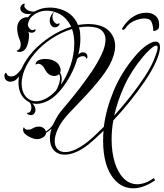

<svg xmlns="http://www.w3.org/2000/svg" viewBox="-20 -797 886 1039"><path d="M775 -728Q801 -728 821 -712Q841 -696 841 -665Q841 -661 841 -657Q841 -653 840 -649Q839 -641 828 -634Q823 -631 816 -629.5Q809 -628 809 -634Q809 -655 801 -676Q793 -697 762 -697Q737 -697 707.5 -684.5Q678 -672 661 -647Q656 -640 653.5 -638Q651 -636 648 -636Q640 -636 640 -640Q640 -642 645 -650Q655 -666 672.5 -684Q690 -702 715.5 -715Q741 -728 775 -728ZM701 222Q649 222 610.5 186Q572 150 553 86Q538 33 538 -36Q538 -49 538.5 -62.5Q539 -76 540 -89Q517 -67 497 -48.5Q477 -30 461 -17Q423 13 390 26.5Q357 40 331 40Q293 40 271.5 16Q250 -8 250 -48Q250 -73 259 -101Q245 -87 229 -78Q228 -62 212 -53Q196 -44 181 -44Q168 -44 150 -51Q132 -58 118.5 -69.5Q105 -81 105 -94V-97Q105 -106 110 -108Q112 -101 118 -98Q124 -95 131 -95Q144 -95 152 -100Q159 -104 168 -108Q177 -112 191 -112Q204 -112 215 -104.5Q226 -97 228 -85Q236 -90 247.5 -100Q259 -110 267 -123Q275 -140 285 -158Q295 -176 309 -194Q320 -208 348 -241Q376 -274 410 -318Q444 -362 476.5 -410Q509 -458 530 -503Q551 -548 551 -583Q551 -614 529.5 -633Q508 -652 457 -653Q445 -653 432.5 -652Q420 -651 407 -649Q412 -635 413.5 -619.5Q415 -604 415 -587Q415 -548 404 -502Q416 -514 429 -514Q435 -514 441 -511Q448 -508 450.5 -502Q453 -496 453 -490Q453 -483 450.5 -480.5Q448 -478 445 -485Q442 -493 428 -493Q419 -493 409 -488Q399 -483 396 -473V-472Q383 -429 361 -388.5Q339 -348 313 -316Q279 -273 244 -254Q209 -235 178 -235Q166 -235 155 -238Q172 -221 172 -202Q172 -191 164 -181Q157 -174 147 -174Q136 -174 128.5 -180.5Q121 -187 133 -187Q140 -187 145 -195.5Q150 -204 150 -214Q150 -219 148 -228Q146 -237 139 -244Q112 -256 96 -283.5Q80 -311 80 -349Q80 -365 83 -383Q74 -372 65 -364Q50 -355 36 -355Q23 -355 13.5 -363Q4 -371 4 -387Q4 -398 9.5 -401.5Q15 -405 16 -398Q21 -383 42 -383Q46 -383 50 -384.5Q54 -386 58 -387Q66 -391 77.5 -402Q89 -413 97 -426Q107 -449 122.5 -472.5Q138 -496 160 -521Q198 -562 252 -598Q306 -634 365 -652Q352 -680 330.5 -701Q309 -722 277 -732Q256 -739 233 -739Q208 -739 185.5 -729.5Q163 -720 146 -701Q136 -688 131 -666Q131 -654 139 -644Q147 -634 156 -634Q161 -634 165 -637Q166 -638 168 -638Q176 -638 171 -629Q164 -620 152 -620H149Q141 -620 133 -626Q135 -622 135 -620Q137 -617 137 -612Q137 -607 137 -602Q137 -587 132.5 -567.5Q128 -548 119 -534Q106 -516 86 -516Q83 -516 80 -516.5Q77 -517 74 -518Q70 -520 70 -521Q70 -523 81 -528Q92 -536 92 -557Q92 -570 88 -578Q81 -594 77 -611Q73 -628 73 -643Q73 -656 76 -666Q84 -688 100 -696.5Q116 -705 132 -704Q136 -710 141 -715Q146 -720 151 -724Q142 -721 132 -721Q113 -721 101.5 -730.5Q90 -740 90 -752Q90 -764 101 -773Q107 -778 111.5 -777Q116 -776 113 -771Q109 -764 115 -755.5Q121 -747 131 -741Q137 -738 147.5 -735.5Q158 -733 168 -735Q204 -756 250 -756Q268 -756 284 -753Q331 -744 360 -720Q389 -696 402 -662Q416 -664 430 -665.5Q444 -667 458 -667Q532 -666 567.5 -632Q603 -598 603 -548Q603 -502 574 -447Q552 -407 517 -363.5Q482 -320 444.5 -280Q407 -240 377.5 -209.5Q348 -179 337 -166Q306 -129 291 -94.5Q276 -60 276 -34Q276 -6 291 10Q306 26 333 26Q356 26 386 13Q416 0 452 -28Q472 -44 494.5 -65Q517 -86 542 -111Q553 -203 594 -303Q635 -403 710 -492Q743 -531 773 -551.5Q803 -572 822 -572Q846 -572 846 -541Q846 -528 840.5 -507.5Q835 -487 823 -461Q802 -414 764.5 -358.5Q727 -303 682.5 -248Q638 -193 593 -145Q584 -93 584 -43Q584 27 601 82Q618 137 649.5 168.5Q681 200 723 200Q743 200 765.5 192Q788 184 812 167L820 178Q789 200 758.5 211Q728 222 701 222ZM277 -649Q264 -649 256.5 -660Q249 -671 249 -685Q249 -706 263 -723Q267 -728 272 -731Q277 -734 273 -730Q268 -725 266 -718.5Q264 -712 264 -706Q264 -695 267 -689Q271 -679 279.5 -672Q288 -665 295 -669Q304 -673 303 -667.5Q302 -662 294.5 -655.5Q287 -649 277 -649ZM176 -249Q199 -249 227 -263Q255 -277 283 -307Q283 -308 283.5 -308.5Q284 -309 284 -309Q290 -317 297.5 -337.5Q305 -358 305 -376Q305 -388 300 -396Q290 -386 274 -386Q259 -386 246 -394Q234 -403 228.5 -412.5Q223 -422 219 -429Q215 -437 206 -444.5Q197 -452 187 -452Q179 -452 174 -447Q174 -448 173.5 -449Q173 -450 173 -452Q173 -457 178 -463Q185 -471 197.5 -474.5Q210 -478 223 -478Q257 -478 278 -465Q293 -456 300.5 -443Q308 -430 308 -418Q308 -409 305 -403Q314 -390 314 -370Q314 -356 309 -338Q341 -382 361.5 -442.5Q382 -503 382 -562Q382 -604 370 -640Q312 -623 258.5 -587.5Q205 -552 169 -509Q131 -464 114 -422Q97 -380 97 -345Q97 -302 119 -275.5Q141 -249 176 -249ZM598 -171Q643 -221 686 -275.5Q729 -330 762 -380.5Q795 -431 811 -469Q833 -522 833 -539Q833 -550 825 -550Q815 -550 794.5 -532Q774 -514 754 -490Q690 -414 652.5 -331.5Q615 -249 598 -171Z"/></svg>

Font: Fleur De Leah
Style: Regular
Weight: 400
Designer: Robert E. Leuschke
Foundry: Robert E. Leuschke
Version: Version 1.010; ttfautohint (v1.8.3)